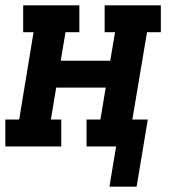

<svg xmlns="http://www.w3.org/2000/svg" viewBox="-24 -550 644 721"><path d="M387 151 412 0H301V-101H353L373 -221H187L167 -101H206V0H-4V-101H48L102 -429H63V-530H274V-429H222L204 -322H390L408 -429H369V-530H580V-429H528L473 -101H531L489 151Z"/></svg>

Font: Iosevka Curly Slab ExObl
Style: Bold
Weight: 700
Width: 7
Italic angle: -9°
Monospace: yes
Designer: Belleve Invis
Foundry: Belleve Invis
Version: Version 11.0.0; ttfautohint (v1.8.3)